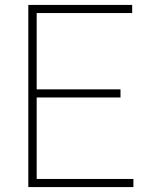

<svg xmlns="http://www.w3.org/2000/svg" viewBox="-20 -760 598 780"><path d="M129 -33H522V0H95V-740H517V-707H129V-397H469.5V-364H129Z"/></svg>

Font: Encode Sans Thin
Style: Regular
Weight: 250
Designer: Multiple Designers
Foundry: Impallari Type
Version: Version 2.000